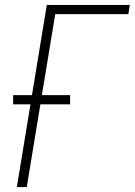

<svg xmlns="http://www.w3.org/2000/svg" viewBox="-20 -755 544 775"><path d="M48 0 103 -334H33V-371H109L169 -735H504L498 -698H203L149 -371H263V-334H143L88 0Z"/></svg>

Font: Iosevka SS18 Extralight
Style: Italic
Weight: 200
Italic angle: -9°
Monospace: yes
Designer: Belleve Invis
Foundry: Belleve Invis
Version: Version 25.1.1; ttfautohint (v1.8.4)